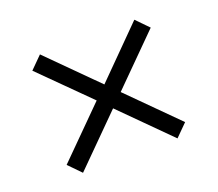

<svg xmlns="http://www.w3.org/2000/svg" viewBox="-80 -676 719 634"><g transform="rotate(-20 279.5 -358.5)"><path d="M70.8 -192.9 236.8 -358.9 70.8 -523.9 112.8 -565.9 278.8 -399.9 444.8 -566.9 486.8 -523.9 320.8 -357.9 486.8 -191.9 444.8 -149.9 278.8 -315.9 112.8 -149.9Z"/></g></svg>

Font: Noto Serif Gujarati
Style: Regular
Weight: 400
Designer: Indian Type Foundry
Foundry: Monotype Imaging Inc.
Version: Version 1.02